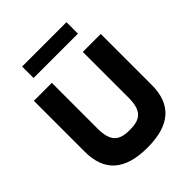

<svg xmlns="http://www.w3.org/2000/svg" viewBox="-286 -1236 1421 1421"><g transform="rotate(-45 424.0 -525.5)"><path d="M191.9 -1066V-946H656.1V-1066ZM586.1 -825H774.1V-293C774.1 -89 662.1 15 424 15C185.9 15 73.9 -89 73.9 -293V-825H261.9V-348C261.9 -210 312.7 -170 424 -170C535.3 -170 586.1 -210 586.1 -348Z"/></g></svg>

Font: Hussar
Style: BdSuprExt
Weight: 700
Foundry: Cannot Into Space Fonts
Version: Version 2.00